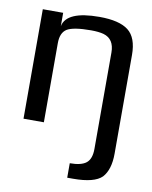

<svg xmlns="http://www.w3.org/2000/svg" viewBox="-81 -555 663 836"><g transform="rotate(10 250.0 -137.0)"><path d="M291 -494Q379 -494 419 -463Q459 -432 459 -355V81Q459 152 427 187Q394 220 300 220H274V156Q325 156 347 138Q369 120 369 76V-350Q369 -410 321 -424Q299 -430 265 -430Q187 -430 159 -413Q132 -396 132 -350V0H42V-484H132V-425Q146 -494 291 -494Z"/></g></svg>

Font: Gamestation Display
Style: Regular
Weight: 400
Designer: Jonas Hecksher
Foundry: Jonas Hecksher, Playtypeª, e-types AS
Version: Version 1.003